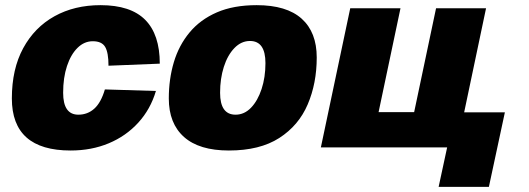

<svg xmlns="http://www.w3.org/2000/svg" viewBox="-20 -572 2053 745"><path d="M254 12Q26 12 26 -190Q26 -304 70 -385Q114 -466 191.5 -509Q269 -552 370 -552Q487 -552 543.5 -495Q600 -438 600 -325L401 -317Q401 -368 388 -390Q375 -412 340 -412Q307 -412 281 -386.5Q255 -361 240 -316Q225 -271 225 -212Q225 -127 284 -127Q320 -127 346 -150.5Q372 -174 387 -225L585 -219Q564 -148 516.5 -96Q469 -44 402 -16Q335 12 254 12Z M868 12Q753 12 694 -40.5Q635 -93 635 -190Q635 -265 654.5 -330.5Q674 -396 715.5 -446Q757 -496 821.5 -524Q886 -552 976 -552Q1092 -552 1150.5 -499.5Q1209 -447 1209 -349Q1209 -249 1174 -167Q1139 -85 1063.5 -36.5Q988 12 868 12ZM894 -127Q928 -127 954 -154Q980 -181 995 -226.5Q1010 -272 1010 -327Q1010 -413 950 -413Q916 -413 889.5 -385.5Q863 -358 848.5 -312.5Q834 -267 834 -212Q834 -127 894 -127Z M1682 153 1715 0H1225L1339 -540H1534L1449 -137H1587L1672 -540H1866L1781 -136H1939L1877 153Z"/></svg>

Font: Geist Black
Style: Italic
Weight: 900
Italic angle: -12°
Designer: Basement.studio, Andrés Briganti, Mateo Zaragoza
Foundry: Basement.studio, Vercel, Andrés Briganti, Guido Ferreyra, Mateo Zaragoza
Version: Version 1.500; ttfautohint (v1.8.4.7-5d5b)